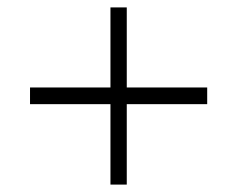

<svg xmlns="http://www.w3.org/2000/svg" viewBox="-20 -547 640 518"><path d="M61 -266V-311H278V-527H322V-311H539V-266H322V-49H278V-266Z"/></svg>

Font: Geist Mono UltraLight
Style: Regular
Weight: 200
Monospace: yes
Designer: Basement.studio, Andrés Briganti, Mateo Zaragoza
Foundry: Basement.studio, Vercel, Andrés Briganti, Guido Ferreyra, Mateo Zaragoza
Version: Version 1.400; ttfautohint (v1.8.4.7-5d5b)